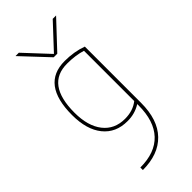

<svg xmlns="http://www.w3.org/2000/svg" viewBox="-302 -812 1103 1103"><g transform="rotate(-45 250.0 -260.0)"><path d="M384.8 -60.5Q335 -29.3 275.4 -30.3Q181.6 -30.3 128.4 -96.2Q75.2 -162.1 75.2 -280.3Q75.2 -530.3 264.6 -530.3Q340.8 -530.3 405.3 -506.8V-49.8Q405.3 86.9 335.9 158.7Q266.6 230.5 139.6 230.5V210Q259.8 210 322.3 143.6Q384.8 77.1 384.8 -49.8ZM415 -750 264.6 -589.8H235.4L85 -750H112.3L249 -603.5H251L387.7 -750ZM94.7 -280.3Q94.7 -171.9 142.6 -110.8Q190.4 -49.8 275.4 -49.8Q340.8 -49.8 384.8 -85V-493.2Q331.1 -509.8 264.6 -509.8Q94.7 -510.7 94.7 -280.3Z"/></g></svg>

Font: Mgen+ 1mn thin
Style: Regular
Weight: 100
Designer: [Source Han Sans]
Ryoko NISHIZUKA  (kana & ideographs); Paul D. Hunt (Latin, Greek & Cyrillic); Wenlong ZHANG  (bopomofo
Version: Version 1.059.20150602